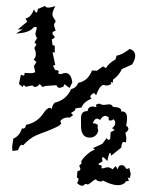

<svg xmlns="http://www.w3.org/2000/svg" viewBox="-20 -609 484 633"><path d="M209 -318.8 192.9 -331.5 188.5 -322.8 177.2 -319.3Q169.4 -319.3 166 -328.1L131.3 -325.7L119.6 -322.3L111.3 -332Q102.5 -322.3 96.2 -322.3Q90.8 -322.3 86.9 -327.6L64.9 -322.8Q60.5 -328.1 58.1 -328.1Q55.7 -328.1 55.7 -321.8L42.5 -332L48.8 -362.8L57.1 -359.9Q61 -359.9 61 -365.2L60.5 -368.7L82 -367.7Q89.8 -367.7 96.2 -371.1L91.8 -391.1L100.1 -404.8L90.8 -412.6Q98.1 -418.9 98.1 -430.2Q98.1 -439.5 93.3 -450.7L100.1 -462.4L93.8 -469.2L102.1 -483.4Q96.7 -491.7 96.7 -499L101.1 -515.1Q101.1 -520.5 97.2 -520.5Q92.3 -520.5 89.8 -517.6Q75.7 -500.5 33.2 -498.5L54.7 -512.2L38.6 -511.7L69.8 -537.6L64 -547.9Q82.5 -551.8 91.8 -578.1Q96.7 -567.4 99.6 -567.4Q103 -567.4 105 -579.6L128.9 -589.4Q129.9 -584 138.7 -584Q147.9 -584 162.6 -588.9Q152.8 -571.8 152.8 -561Q152.8 -554.7 161.6 -543Q163.1 -540.5 163.1 -538.6Q163.1 -535.2 160.6 -533.4Q158.2 -531.7 158.2 -527.3Q158.2 -521.5 163.6 -508.3L153.3 -503.4V-495.6Q160.2 -490.2 160.2 -486.8Q160.2 -482.4 150.9 -479.5L153.3 -460.4L160.6 -458V-435.5L153.3 -437L162.1 -394.5L154.3 -392.6L162.1 -377.9Q173.8 -377.9 173.8 -373L171.4 -367.2L180.2 -364.3Q189.5 -368.2 195.8 -368.2Q214.8 -368.2 218.3 -336.9ZM20 -125 23.9 -151.9Q44.9 -161.1 52.2 -185.5L55.7 -185.1Q64.5 -185.1 65.9 -197.3Q101.6 -204.6 121.6 -233.4Q134.8 -253.4 143.6 -253.4Q147.9 -253.4 150.9 -249.5Q151.9 -262.2 160.6 -270.5Q199.2 -279.8 214.4 -315.4Q230.5 -318.4 238.3 -335.9Q270.5 -342.3 283.2 -376.5L299.8 -376L319.3 -390.1L329.1 -384.3Q339.4 -401.9 360.4 -412.6L364.7 -425.8Q381.8 -427.7 407.7 -447.8Q425.8 -441.4 425.8 -425.3Q425.8 -413.1 415.5 -396.5L381.8 -381.3Q373 -361.3 352.5 -346.2L352.1 -336.4L345.2 -338.9L346.7 -332Q338.9 -327.1 330.6 -327.1L320.3 -329.1Q307.1 -324.7 296.9 -294.9L290 -302.7Q277.8 -296.4 277.8 -290.5Q277.8 -287.1 282.2 -283.7Q256.3 -273.9 248.5 -254.4L229.5 -252L226.1 -244.1L213.9 -236.3L221.2 -229.5L209.5 -221.2L203.1 -221.7Q188 -221.7 178.7 -210L181.6 -203.1Q181.6 -198.7 172.6 -193.6Q163.6 -188.5 150.4 -182.9Q137.2 -177.2 122.3 -171.9Q107.4 -166.5 95.7 -161.1Q76.7 -151.9 56.2 -129.9L51.8 -131.8Q45.4 -131.8 39.6 -113.8L21 -111.3ZM339.4 -265.1Q348.6 -265.1 352.5 -256.8Q379.4 -255.4 379.4 -245.1L378.9 -241.7H381.8Q398.9 -241.7 398.9 -220.2Q398.9 -205.1 395.5 -195.3Q403.3 -190.4 403.3 -184.1Q403.3 -178.2 393.6 -171.4L396.5 -154.8Q396.5 -142.6 394.5 -139.2L388.7 -141.1Q380.9 -141.1 379.9 -122.6L346.7 -95.7Q344.7 -105 342.8 -105Q338.9 -105 334 -78.1Q322.8 -90.8 318.8 -90.8Q316.4 -90.8 316.4 -86.4L317.9 -77.1L303.7 -68.4L307.6 -64.9Q315.4 -64.9 315.4 -60.5L314.5 -56.6Q314.5 -53.7 317.4 -53.7L334 -57.6Q342.8 -57.6 351.1 -50.8L361.3 -61.5L368.2 -50.8Q370.1 -64.5 380.9 -64.5Q385.7 -64.5 388.4 -62.5Q391.1 -60.5 392.6 -58.3Q394 -56.2 395 -54.2Q396 -52.2 398.4 -52.2Q402.8 -52.2 406.2 -55.7L411.1 -34.7L407.7 -21.5L401.4 -23.9L404.8 -12.2H401.9Q393.6 -12.2 391.6 -5.9Q381.8 1.5 368.7 1.5Q348.6 1.5 318.4 -14.2Q317.9 -10.7 312.5 -10.7Q305.2 -10.7 298.8 -14.2V-14.6Q298.8 -17.6 295.9 -17.6Q293 -17.6 289.6 -14.9Q286.1 -12.2 282.5 -9.3Q278.8 -6.3 275.4 -3.7Q272 -1 268.6 -1L260.3 -2.9Q256.8 3.4 250.5 3.4Q243.2 3.4 233.9 -5.9Q238.8 -12.2 238.8 -17.6Q238.8 -22.5 233.4 -23.9L235.4 -44.9Q245.1 -45.9 245.1 -52.2L241.2 -62.5L249 -70.8L248 -76.7Q248 -78.6 252.7 -84.7Q257.3 -90.8 264.2 -97.2Q271 -103.5 278.8 -108.9Q286.6 -114.3 293.5 -115.2L286.6 -120.6L317.4 -134.8L331.5 -153.8Q335 -147.9 338.4 -147.9Q341.3 -147.9 343.3 -151.4L344.7 -173.3L358.4 -180.2L349.6 -186.5Q359.9 -194.3 359.9 -203.6Q359.9 -209.5 355 -215.8Q347.7 -211.4 343.3 -211.4Q337.9 -211.4 337.9 -218.8L338.4 -223.1L327.6 -227.1Q317.9 -227.1 310.1 -213.4Q304.2 -217.8 299.8 -217.8Q291 -217.8 286.1 -202.6Q302.7 -202.1 302.7 -193.4L301.3 -188.5L303.7 -179.7Q303.7 -176.8 302.2 -172.6Q300.8 -168.5 297.4 -164.6Q293.9 -160.6 288.8 -158Q283.7 -155.3 275.9 -155.3Q247.1 -155.3 247.1 -194.3V-220.2Q247.1 -242.7 267.6 -242.7H268.6Q270.5 -257.8 285.6 -257.8L298.3 -255.9L295.9 -263.7L307.6 -267.6Q314 -263.2 323.2 -263.2Z"/></svg>

Font: Truetypewriter PolyglOTT
Style: Regular
Weight: 400
Designer: Sergey Beatoff a.k.a. Sam_T
Version: Version 3.76